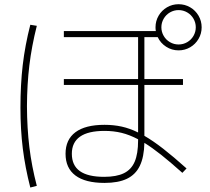

<svg xmlns="http://www.w3.org/2000/svg" viewBox="-20 -838 978 894"><path d="M285.2 -122.1Q285.2 -188 331.3 -222.4Q377.4 -256.8 466.8 -256.8Q509.3 -256.8 546.9 -248.5Q584.5 -240.2 623 -221.2V-442.4H277.3V-469.7H623V-665H277.3V-693.4H705.6Q704.1 -702.1 704.1 -710.9Q704.1 -740.2 718.5 -764.9Q732.9 -789.6 757.6 -804Q782.2 -818.4 811.5 -818.4Q840.8 -818.4 865.5 -804Q890.1 -789.6 904.5 -764.9Q918.9 -740.2 918.9 -710.9Q918.9 -681.6 904.5 -657Q890.1 -632.3 865.5 -617.9Q840.8 -603.5 811.5 -603.5Q779.8 -603.5 753.7 -620.4Q727.5 -637.2 714.4 -665H652.3V-469.7H832V-442.4H652.3V-205.6Q692.9 -182.1 740.2 -145.3Q787.6 -108.4 848.6 -53.7L829.1 -33.2Q773.4 -83 731 -116.7Q688.5 -150.4 652.3 -172.9Q650.9 -106.9 631.1 -65.9Q611.3 -24.9 571 -5.6Q530.8 13.7 466.8 13.7Q377.4 13.7 331.3 -20.8Q285.2 -55.2 285.2 -122.1ZM891.6 -710.9Q891.6 -732.4 880.9 -751Q870.1 -769.5 851.6 -780.3Q833 -791 811.5 -791Q790 -791 771.5 -780.3Q752.9 -769.5 742.2 -751Q731.4 -732.4 731.4 -710.9Q731.4 -689.5 742.2 -670.9Q752.9 -652.3 771.5 -641.6Q790 -630.9 811.5 -630.9Q833 -630.9 851.6 -641.6Q870.1 -652.3 880.9 -670.9Q891.6 -689.5 891.6 -710.9ZM75.2 -336.9Q75.2 -443.8 85.9 -535.6Q96.7 -627.4 121.1 -722.7L151.4 -717.8Q127.4 -622.6 116.7 -533.7Q106 -444.8 105.5 -343.8Q106 -241.7 116.7 -153.1Q127.4 -64.5 151.4 27.3L121.1 35.2Q97.2 -57.6 86.2 -146.2Q75.2 -234.9 75.2 -336.9ZM464.8 -14.6Q522.5 -14.6 556.9 -31.5Q591.3 -48.3 607.2 -85.2Q623 -122.1 623 -183.6V-189.5Q583 -210.4 545.9 -219.5Q508.8 -228.5 466.8 -228.5Q390.6 -228.5 352.5 -201.7Q314.5 -174.8 314.5 -122.1Q314.5 -67.9 351.8 -41.3Q389.2 -14.6 464.8 -14.6Z"/></svg>

Font: Pretendard Thin
Style: Regular
Weight: 100
Designer: Base glyphs from Inter by Rasmus Andersson; Hangeul glyphs from Noto Sans CJK(Source Han Sans) by Jang Soo-young and Kan
Foundry: Kil Hyung-jin
Version: Version 1.309